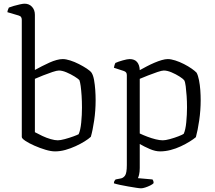

<svg xmlns="http://www.w3.org/2000/svg" viewBox="-20 -820 1165 1040"><path d="M278 0Q256 0 226 -9Q196 -18 166.5 -31Q137 -44 117.5 -57Q98 -70 98 -78V-713Q98 -721 94.5 -727Q91 -733 81 -736L20 -754Q21 -763 24 -769.5Q27 -776 28 -779Q38 -783 55 -788Q72 -793 88.5 -796.5Q105 -800 113 -800Q138 -800 153.5 -783Q169 -766 169 -740V-441Q187 -451 207.5 -461.5Q228 -472 248 -481Q268 -490 286.5 -495Q305 -500 320 -500Q337 -500 360.5 -492.5Q384 -485 407.5 -473Q431 -461 450 -448.5Q469 -436 476 -426Q485 -412 489.5 -386.5Q494 -361 496 -332.5Q498 -304 498 -278Q498 -221 490 -167Q482 -113 472 -79Q459 -67 438 -54Q417 -41 390 -28.5Q363 -16 334.5 -8Q306 0 278 0ZM293 -60Q307 -60 331 -66.5Q355 -73 377 -81Q399 -89 406 -93Q416 -115 420 -156.5Q424 -198 424 -237Q424 -271 422 -301.5Q420 -332 417 -354Q414 -376 410 -386Q404 -393 384 -405.5Q364 -418 340.5 -428Q317 -438 299 -438Q288 -438 264 -430Q240 -422 213.5 -411.5Q187 -401 169 -393V-104Q187 -94 209.5 -83.5Q232 -73 254.5 -66.5Q277 -60 293 -60Z M744 200Q736 200 717 197Q698 194 674.5 190Q651 186 630 181.5Q609 177 597 173Q597 165 600 160Q603 155 606 152L632 147Q647 145 657 131.5Q667 118 667 74V-413Q667 -422 663 -427.5Q659 -433 649 -436L597 -453Q599 -463 600.5 -468Q602 -473 605 -479Q620 -486 645 -493Q670 -500 682 -500Q709 -500 722.5 -484Q736 -468 737 -440Q755 -450 775 -460.5Q795 -471 816 -480Q837 -489 856 -494.5Q875 -500 889 -500Q906 -500 929.5 -492.5Q953 -485 976.5 -473Q1000 -461 1018.5 -448Q1037 -435 1045 -426Q1053 -411 1058 -385.5Q1063 -360 1065 -332Q1067 -304 1067 -278Q1067 -222 1059 -167.5Q1051 -113 1041 -77Q1028 -66 1007 -53Q986 -40 959.5 -27.5Q933 -15 904 -7.5Q875 0 847 0Q821 0 791 -13Q761 -26 737 -40V90Q737 111 733.5 125.5Q730 140 727 145L806 152Q808 154 810 159Q812 164 812 172Q807 178 794 184.5Q781 191 767 195.5Q753 200 744 200ZM862 -60Q876 -60 900 -66.5Q924 -73 946 -81.5Q968 -90 975 -95Q985 -116 989 -158Q993 -200 993 -238Q993 -270 991 -299.5Q989 -329 986 -352.5Q983 -376 978 -385Q972 -393 952.5 -405.5Q933 -418 909.5 -428Q886 -438 867 -438Q857 -438 833 -430Q809 -422 782.5 -411.5Q756 -401 737 -393V-97Q756 -88 778.5 -79.5Q801 -71 823 -65.5Q845 -60 862 -60Z"/></svg>

Font: Texturina Medium 12pt ExtraLight
Style: Regular
Weight: 250
Version: Version 1.002